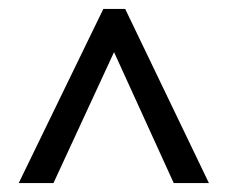

<svg xmlns="http://www.w3.org/2000/svg" viewBox="-20 -802 512 431"><path d="M22 -391 212 -782H261L449 -391H370L236 -685L100 -391Z"/></svg>

Font: Noto Sans Malayalam UI Condensed
Style: Regular
Weight: 400
Width: 3
Designer: Jelle Bosma - Monotype Design Team
Foundry: Monotype Imaging Inc.
Version: Version 2.104; ttfautohint (v1.8.4.7-5d5b)